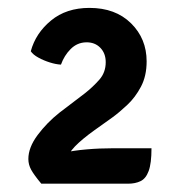

<svg xmlns="http://www.w3.org/2000/svg" viewBox="-20 -772 456 474"><path d="M56 -645.5Q68 -690 105.8 -721.2Q143.5 -752.5 201 -752.5Q265 -752.5 303.5 -714.5Q342 -676.5 342 -620.5Q342 -584.5 328 -558Q314 -531.5 294.2 -513Q274.5 -494.5 258 -482.5L212.5 -450Q182.5 -428.5 165 -410.5Q147.5 -392.5 147.5 -377.5V-318.5H82Q64 -340 57 -352.8Q50 -365.5 50 -379.5Q50 -408 73 -438.8Q96 -469.5 127 -494L190 -542Q209 -557 225 -575Q241 -593 241 -618.5Q241 -640.5 227.5 -654.2Q214 -668 192.5 -667.5Q170.5 -667 154.5 -651Q138.5 -635 130.5 -612.5Q118.5 -613 103.2 -617.8Q88 -622.5 74.8 -629.8Q61.5 -637 56 -645.5ZM354 -406Q354 -368.5 347 -349.8Q340 -331 327 -324.8Q314 -318.5 296 -318.5H95.5L84 -378Q106.5 -388.5 134.2 -394.5Q162 -400.5 193.8 -403.2Q225.5 -406 259.5 -406Z"/></svg>

Font: Signika Medium
Style: Regular
Weight: 500
Designer: Anna Giedry
Foundry: Anna Giedry
Version: Version 2.000